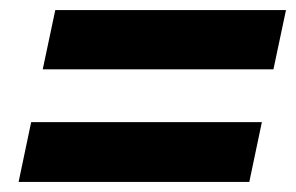

<svg xmlns="http://www.w3.org/2000/svg" viewBox="-20 -529 589 382"><path d="M90 -509H549L524 -391H65ZM42 -286H501L476 -167H17Z"/></svg>

Font: Prompt Semibold
Style: Italic
Weight: 600
Italic angle: -12°
Designer: Katatrad Team
Foundry: CadsonDemak
Version: Version 1.000